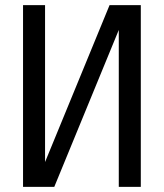

<svg xmlns="http://www.w3.org/2000/svg" viewBox="-20 -730 640 750"><path d="M530 0H444V-613L192 0H70V-710H156V-97L408 -710H530Z"/></svg>

Font: Geist Mono
Style: Regular
Weight: 400
Monospace: yes
Designer: Basement.studio, Andrés Briganti, Mateo Zaragoza
Foundry: Basement.studio, Vercel, Andrés Briganti, Guido Ferreyra, Mateo Zaragoza
Version: Version 1.500; ttfautohint (v1.8.4.7-5d5b)